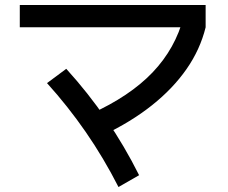

<svg xmlns="http://www.w3.org/2000/svg" viewBox="-20 -747 920 776"><path d="M346.7 -286.7Q504.4 -357.8 596.7 -454.4Q688.9 -551.1 722.2 -678.9L811.1 -636.7Q788.9 -546.7 733.9 -467.8Q678.9 -388.9 594.4 -321.7Q510 -254.4 395.6 -200ZM458.9 8.9Q398.9 -108.9 326.7 -213.3Q254.4 -317.8 170 -411.1L247.8 -468.9Q336.7 -371.1 410 -263.9Q483.3 -156.7 542.2 -38.9ZM60 -636.7V-726.7H811.1V-636.7Z"/></svg>

Font: Paperlogy 5 Medium
Style: Regular
Weight: 500
Designer: redesigned by Lee Juim, glyphs from Gmarket Sans & Montserrat
Foundry: PT&
Version: Version 1.001